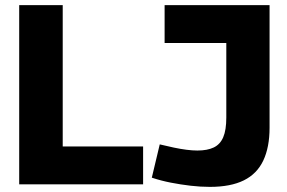

<svg xmlns="http://www.w3.org/2000/svg" viewBox="-20 -720 1121 750"><path d="M55 0V-700H225V-148H539V0ZM573 -26 604 -156Q633 -149 659 -143.5Q685 -138 708.5 -135Q732 -132 751 -132Q790 -132 815 -144Q840 -156 852 -184Q864 -212 864 -261V-552H623V-700H1033V-221Q1033 -145 1008.5 -93Q984 -41 932.5 -15.5Q881 10 800 10Q763 10 724.5 5.5Q686 1 647.5 -6.5Q609 -14 573 -26Z"/></svg>

Font: Georama ExtraCondensed Thin
Style: Bold
Weight: 700
Version: Version 1.001